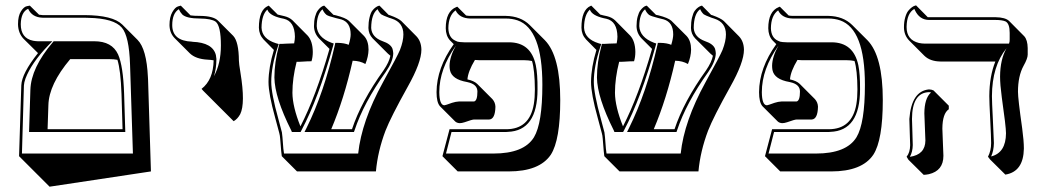

<svg xmlns="http://www.w3.org/2000/svg" viewBox="-20 -580 3877 713"><path d="M240.7 -360.4Q161.6 -266.6 159.7 -189.5L156.7 -100.1H435.1L431.2 -231Q428.2 -319.3 416 -357.9Q402.8 -360.4 386.7 -360.4ZM50.8 0 59.1 -263.2Q61 -307.6 121.1 -382.8L66.9 -436.5Q47.4 -457.5 46.9 -490.2Q46.9 -521 57.9 -538.1Q68.8 -555.2 80.1 -557.1L90.8 -559.1L125 -525.4Q131.8 -524.4 138.2 -523.9H293.9Q398.9 -523.4 434.1 -488.8L490.7 -432.1Q524.4 -398.4 529.3 -293.5Q529.3 -288.6 529.8 -284.2L540.5 56.6L164.1 113.3L107.4 56.6ZM61.5 -9.8H473.6L462.9 -340.8Q459.5 -445.3 432.6 -477.1Q403.3 -511.7 309.6 -513.7Q301.8 -513.7 293.9 -514.2H138.2Q98.6 -515.6 84.5 -547.4Q58.1 -535.6 57.1 -490.2Q57.1 -438 103 -428.7Q111.3 -427.2 120.1 -426.8H174.3L158.2 -410.2Q96.2 -345.2 74.7 -288.6Q69.3 -273.4 68.8 -262.7ZM176.3 -423.3 179.2 -426.8H330.1Q396 -426.8 418.5 -377.9Q437.5 -335.4 440.9 -231.4L445.3 -89.8H87.9L92.8 -246.1Q95.2 -328.1 176.3 -423.3Z M734.4 -243.2 728.5 -250Q772 -283.7 773.4 -356Q762.7 -357.9 751 -358.4Q706.5 -360.8 684.6 -382.3L627.9 -439Q609.9 -458 609.4 -486.8Q609.4 -516.6 619.9 -534.9Q630.4 -553.2 641.1 -556.2L651.4 -559.1L687.5 -522.9Q699.7 -521 722.7 -521Q772.5 -520.5 789.6 -503.4L846.2 -446.8Q866.7 -424.8 867.2 -354.5Q867.2 -344.7 873 -309.6Q891.6 -195.8 872.1 -156.2Q862.3 -138.2 847.7 -129.9L791 -186.5ZM774.4 -296.9Q800.3 -343.8 800.3 -411.1Q800.3 -483.9 780.8 -499.5Q765.1 -510.7 722.7 -511.2Q673.3 -511.2 657.2 -525.9Q648.9 -534.7 644 -545.9Q619.6 -530.3 619.6 -486.8Q619.6 -428.2 692.9 -425.3Q694.3 -425.3 694.8 -424.8Q770 -421.9 781.7 -375.5Q783.2 -368.2 783.7 -360.8Q783.2 -323.2 774.4 -296.9Z M1544.9 -395.5Q1544.9 -348.1 1494.1 -257.8Q1431.2 -145 1411.6 -94.7Q1382.8 -18.6 1376 56.6H1083L1026.4 0Q1024.9 -6.8 1020.5 -64.5Q1019.5 -77.6 1017.1 -85.9Q1011.7 -106.4 1002 -142.1Q977.1 -231.4 977.1 -275.9Q977.5 -330.1 997.1 -394.5L958.5 -433.6Q941.9 -451.7 941.4 -477.1Q941.4 -543.5 975.6 -558.1Q975.6 -558.1 978 -559.1L1011.2 -525.9Q1021.5 -522.9 1036.1 -520Q1054.2 -515.6 1065.9 -504.9L1122.1 -448.2Q1141.1 -427.7 1141.6 -387.2Q1141.6 -367.7 1136.7 -352.5Q1121.6 -352.5 1102.5 -351.1Q1088.9 -350.1 1081.5 -350.6Q1065.9 -289.6 1065.9 -235.4Q1066.4 -183.6 1095.7 -110.8Q1153.8 -223.6 1203.6 -398.4L1165 -437Q1146.5 -456.5 1146 -482.9Q1146 -502.9 1150.1 -518.1Q1154.3 -533.2 1159.7 -540.5Q1165 -547.9 1170.7 -552.5Q1176.3 -557.1 1180.2 -558.1L1184.1 -559.1L1218.3 -524.9Q1219.2 -524.9 1221.2 -524.4Q1226.1 -523.4 1228 -522.9Q1263.7 -513.7 1275.4 -502.9L1332 -446.3Q1348.6 -428.2 1348.6 -395.5Q1348.1 -369.6 1336.9 -342.3Q1316.9 -354 1289.6 -354.5Q1257.8 -212.9 1210 -100.1H1287.1Q1321.3 -203.1 1404.3 -318.8Q1425.3 -349.6 1429.7 -373Q1424.3 -377 1420.4 -380.9L1363.8 -437.5Q1348.6 -453.6 1348.1 -476.1Q1348.1 -498 1352.3 -515.1Q1356.4 -532.2 1362.3 -540Q1368.2 -547.9 1374.8 -552.5Q1381.3 -557.1 1385.3 -558.1L1389.2 -559.1L1422.9 -524.9Q1427.2 -523.4 1429.2 -522.9Q1459 -512.2 1470.2 -502L1526.4 -445.3Q1544.4 -426.3 1544.9 -395.5ZM1478 -452.1Q1478 -497.1 1435.1 -510.7Q1433.6 -511.2 1430.7 -512.2Q1427.2 -513.2 1425.8 -513.7Q1399.9 -523.4 1395.5 -526.9Q1386.7 -535.2 1382.3 -545.9Q1358.9 -528.8 1358.4 -476.1Q1360.4 -441.9 1400.4 -427.2Q1430.7 -417 1437.5 -398.9Q1439.9 -390.6 1440.4 -381.8Q1439.5 -351.6 1412.6 -313Q1330.1 -197.3 1296.9 -96.7L1294.4 -89.8H1110.8L1118.2 -104.5Q1183.6 -236.3 1223.6 -413.1L1225.1 -420.9H1233.4Q1259.3 -420.4 1274.9 -413.6Q1282.2 -438 1282.2 -452.1Q1282.2 -497.1 1247.6 -507.8Q1243.7 -509.3 1226.1 -513.2Q1199.2 -520 1192.4 -524.9Q1182.6 -533.2 1177.7 -545.4Q1156.7 -528.3 1156.2 -482.9Q1158.2 -441.4 1210.4 -421.4L1219.2 -418.5L1216.8 -409.2Q1162.6 -214.4 1099.1 -95.2L1096.2 -89.8H1064L1061.5 -95.7Q1000 -218.3 999 -292Q999 -348.1 1015.6 -409.7L1017.6 -417H1025.4Q1032.7 -417 1044.9 -418Q1061 -418.9 1072.3 -418.9Q1075.2 -433.6 1075.2 -443.8Q1074.2 -501 1034.2 -510.3Q987.8 -519 975.6 -538.6Q973.6 -542 972.7 -544.4Q951.7 -524.9 951.2 -477.1Q953.1 -435.5 1004.9 -419.4L1015.1 -416.5L1011.7 -406.7Q987.3 -333 987.3 -275.9Q987.3 -232.9 1013.7 -138.2Q1022 -108.4 1026.9 -88.4Q1028.3 -82.5 1032.2 -28.3Q1033.2 -18.1 1034.7 -9.8H1310.1Q1322.8 -129.9 1401.9 -273.9Q1456.5 -373 1465.3 -394.5Q1478 -427.2 1478 -452.1Z M1710.9 -522.5Q1718.8 -521 1726.1 -521H1858.4Q1913.6 -520 1946.8 -487.3L2003.4 -430.7Q2060.5 -372.1 2060.5 -208.5Q2060.5 -59.6 2025.4 -5.4Q1983.4 56.6 1868.7 56.6H1679.7L1623 0L1649.4 -100.1H1859.4Q1946.8 -100.1 1962.4 -193.4Q1966.3 -217.8 1966.3 -248Q1965.8 -319.8 1955.6 -353.5Q1941.9 -356.4 1926.8 -356.4H1760.7Q1751.5 -356.4 1743.7 -357.4Q1718.3 -315.4 1715.8 -285.2Q1740.2 -279.8 1752 -268.6L1808.6 -211.9Q1819.3 -199.7 1819.8 -183.6Q1818.8 -137.7 1796.9 -136.2H1795.9H1794.9H1793.9H1793.5H1792.5H1791.5H1790.5H1789.6H1787.6H1786.6H1785.6H1784.7H1784.2H1783.2H1782.2H1781.2H1780.3H1779.3H1778.3H1777.3H1776.4H1774.9H1773.9H1772.9H1772H1771H1770H1769H1768.1H1767.1H1766.1H1765.1H1764.2H1763.2H1762.2H1760.7H1759.8H1758.8H1757.8H1756.8H1755.9H1754.9H1753.9H1752.9H1752H1751H1750H1740.7Q1733.4 -136.2 1705.1 -126Q1694.8 -122.6 1686.5 -122.6Q1676.3 -123.5 1670.4 -128.9L1613.8 -185.5Q1601.1 -199.7 1601.1 -237.8Q1601.6 -327.6 1665 -416L1650.9 -430.2Q1635.7 -446.8 1635.3 -475.1Q1635.3 -538.1 1674.3 -553.7Q1674.3 -553.7 1678.2 -555.2ZM1672.9 -410.2Q1611.3 -323.7 1611.3 -237.8Q1611.8 -189 1630.4 -189Q1633.3 -189 1658.7 -198.2Q1672.4 -202.6 1684.1 -203.1H1740.2Q1752.9 -205.6 1752.9 -240.2Q1752.9 -267.1 1716.3 -274.9Q1714.8 -275.4 1714.4 -275.4Q1657.7 -285.2 1650.9 -319.8Q1649.4 -327.6 1649.4 -335.9Q1649.9 -369.1 1672.9 -410.2ZM1679.2 -425.3 1688.5 -423.8Q1696.8 -422.9 1704.1 -422.9H1870.1Q1951.7 -422.9 1969.7 -337.9Q1976.6 -304.7 1976.1 -248Q1976.1 -94.2 1865.7 -90.3Q1861.8 -90.3 1859.4 -89.8H1656.7L1636.2 -9.8H1812Q1925.8 -9.8 1962.9 -70.3Q1994.1 -122.1 1994.1 -265.1Q1994.1 -472.2 1901.9 -504.4Q1881.8 -511.2 1858.4 -511.2H1726.1Q1686 -512.2 1671.9 -541.5Q1645.5 -522.5 1645 -475.1Q1646 -439.9 1671.4 -428.7Z M2742.7 -395.5Q2742.7 -348.1 2691.9 -257.8Q2628.9 -145 2609.4 -94.7Q2580.6 -18.6 2573.7 56.6H2280.8L2224.1 0Q2222.7 -6.8 2218.3 -64.5Q2217.3 -77.6 2214.8 -85.9Q2209.5 -106.4 2199.7 -142.1Q2174.8 -231.4 2174.8 -275.9Q2175.3 -330.1 2194.8 -394.5L2156.2 -433.6Q2139.6 -451.7 2139.2 -477.1Q2139.2 -543.5 2173.3 -558.1Q2173.3 -558.1 2175.8 -559.1L2209 -525.9Q2219.2 -522.9 2233.9 -520Q2252 -515.6 2263.7 -504.9L2319.8 -448.2Q2338.9 -427.7 2339.4 -387.2Q2339.4 -367.7 2334.5 -352.5Q2319.3 -352.5 2300.3 -351.1Q2286.6 -350.1 2279.3 -350.6Q2263.7 -289.6 2263.7 -235.4Q2264.2 -183.6 2293.5 -110.8Q2351.6 -223.6 2401.4 -398.4L2362.8 -437Q2344.2 -456.5 2343.8 -482.9Q2343.8 -502.9 2347.9 -518.1Q2352.1 -533.2 2357.4 -540.5Q2362.8 -547.9 2368.4 -552.5Q2374 -557.1 2377.9 -558.1L2381.8 -559.1L2416 -524.9Q2417 -524.9 2418.9 -524.4Q2423.8 -523.4 2425.8 -522.9Q2461.4 -513.7 2473.1 -502.9L2529.8 -446.3Q2546.4 -428.2 2546.4 -395.5Q2545.9 -369.6 2534.7 -342.3Q2514.6 -354 2487.3 -354.5Q2455.6 -212.9 2407.7 -100.1H2484.9Q2519 -203.1 2602.1 -318.8Q2623 -349.6 2627.4 -373Q2622.1 -377 2618.2 -380.9L2561.5 -437.5Q2546.4 -453.6 2545.9 -476.1Q2545.9 -498 2550 -515.1Q2554.2 -532.2 2560.1 -540Q2565.9 -547.9 2572.5 -552.5Q2579.1 -557.1 2583 -558.1L2586.9 -559.1L2620.6 -524.9Q2625 -523.4 2627 -522.9Q2656.7 -512.2 2668 -502L2724.1 -445.3Q2742.2 -426.3 2742.7 -395.5ZM2675.8 -452.1Q2675.8 -497.1 2632.8 -510.7Q2631.3 -511.2 2628.4 -512.2Q2625 -513.2 2623.5 -513.7Q2597.7 -523.4 2593.3 -526.9Q2584.5 -535.2 2580.1 -545.9Q2556.6 -528.8 2556.2 -476.1Q2558.1 -441.9 2598.1 -427.2Q2628.4 -417 2635.3 -398.9Q2637.7 -390.6 2638.2 -381.8Q2637.2 -351.6 2610.4 -313Q2527.8 -197.3 2494.6 -96.7L2492.2 -89.8H2308.6L2315.9 -104.5Q2381.3 -236.3 2421.4 -413.1L2422.9 -420.9H2431.2Q2457 -420.4 2472.7 -413.6Q2480 -438 2480 -452.1Q2480 -497.1 2445.3 -507.8Q2441.4 -509.3 2423.8 -513.2Q2397 -520 2390.1 -524.9Q2380.4 -533.2 2375.5 -545.4Q2354.5 -528.3 2354 -482.9Q2356 -441.4 2408.2 -421.4L2417 -418.5L2414.6 -409.2Q2360.4 -214.4 2296.9 -95.2L2293.9 -89.8H2261.7L2259.3 -95.7Q2197.8 -218.3 2196.8 -292Q2196.8 -348.1 2213.4 -409.7L2215.3 -417H2223.1Q2230.5 -417 2242.7 -418Q2258.8 -418.9 2270 -418.9Q2272.9 -433.6 2272.9 -443.8Q2272 -501 2231.9 -510.3Q2185.5 -519 2173.3 -538.6Q2171.4 -542 2170.4 -544.4Q2149.4 -524.9 2148.9 -477.1Q2150.9 -435.5 2202.6 -419.4L2212.9 -416.5L2209.5 -406.7Q2185.1 -333 2185.1 -275.9Q2185.1 -232.9 2211.4 -138.2Q2219.7 -108.4 2224.6 -88.4Q2226.1 -82.5 2230 -28.3Q2231 -18.1 2232.4 -9.8H2507.8Q2520.5 -129.9 2599.6 -273.9Q2654.3 -373 2663.1 -394.5Q2675.8 -427.2 2675.8 -452.1Z M2908.7 -522.5Q2916.5 -521 2923.8 -521H3056.2Q3111.3 -520 3144.5 -487.3L3201.2 -430.7Q3258.3 -372.1 3258.3 -208.5Q3258.3 -59.6 3223.1 -5.4Q3181.2 56.6 3066.4 56.6H2877.4L2820.8 0L2847.2 -100.1H3057.1Q3144.5 -100.1 3160.2 -193.4Q3164.1 -217.8 3164.1 -248Q3163.6 -319.8 3153.3 -353.5Q3139.6 -356.4 3124.5 -356.4H2958.5Q2949.2 -356.4 2941.4 -357.4Q2916 -315.4 2913.6 -285.2Q2938 -279.8 2949.7 -268.6L3006.3 -211.9Q3017.1 -199.7 3017.6 -183.6Q3016.6 -137.7 2994.6 -136.2H2993.7H2992.7H2991.7H2991.2H2990.2H2989.3H2988.3H2987.3H2985.4H2984.4H2983.4H2982.4H2981.9H2981H2980H2979H2978H2977.1H2976.1H2975.1H2974.1H2972.7H2971.7H2970.7H2969.7H2968.8H2967.8H2966.8H2965.8H2964.8H2963.9H2962.9H2961.9H2960.9H2960H2958.5H2957.5H2956.5H2955.6H2954.6H2953.6H2952.6H2951.7H2950.7H2949.7H2948.7H2947.8H2938.5Q2931.2 -136.2 2902.8 -126Q2892.6 -122.6 2884.3 -122.6Q2874 -123.5 2868.2 -128.9L2811.5 -185.5Q2798.8 -199.7 2798.8 -237.8Q2799.3 -327.6 2862.8 -416L2848.6 -430.2Q2833.5 -446.8 2833 -475.1Q2833 -538.1 2872.1 -553.7Q2872.1 -553.7 2876 -555.2ZM2870.6 -410.2Q2809.1 -323.7 2809.1 -237.8Q2809.6 -189 2828.1 -189Q2831.1 -189 2856.4 -198.2Q2870.1 -202.6 2881.8 -203.1H2938Q2950.7 -205.6 2950.7 -240.2Q2950.7 -267.1 2914.1 -274.9Q2912.6 -275.4 2912.1 -275.4Q2855.5 -285.2 2848.6 -319.8Q2847.2 -327.6 2847.2 -335.9Q2847.7 -369.1 2870.6 -410.2ZM2877 -425.3 2886.2 -423.8Q2894.5 -422.9 2901.9 -422.9H3067.9Q3149.4 -422.9 3167.5 -337.9Q3174.3 -304.7 3173.8 -248Q3173.8 -94.2 3063.5 -90.3Q3059.6 -90.3 3057.1 -89.8H2854.5L2834 -9.8H3009.8Q3123.5 -9.8 3160.6 -70.3Q3191.9 -122.1 3191.9 -265.1Q3191.9 -472.2 3099.6 -504.4Q3079.6 -511.2 3056.2 -511.2H2923.8Q2883.8 -512.2 2869.6 -541.5Q2843.3 -522.5 2842.8 -475.1Q2843.8 -439.9 2869.1 -428.7Z M3479.5 -102.5Q3479.5 -93.3 3481.4 -52Q3483.4 -10.7 3483.4 -1.5Q3483.4 54.2 3429.2 66.9Q3419.9 68.8 3410.2 69.3L3353.5 13.2L3346.7 2Q3359.4 -13.2 3359.9 -41Q3359.9 -49.8 3358.4 -88.4Q3356.9 -128.4 3356.9 -138.2Q3364.7 -241.7 3429.7 -248Q3440.4 -247.6 3446.8 -244.1L3503.4 -187.5V-174.3Q3480 -158.7 3479.5 -102.5ZM3760.3 -239.3Q3760.3 -213.4 3775.9 -103.5Q3782.2 -57.1 3782.2 -28.3Q3780.8 57.6 3713.4 68.4L3656.7 12.2L3648.9 2Q3660.6 -20 3660.6 -48.8Q3660.6 -69.8 3657.2 -136.2Q3653.8 -202.1 3653.8 -223.1Q3654.3 -297.4 3676.3 -351.6H3472.2Q3434.1 -352.1 3412.6 -373L3356 -429.7Q3336.9 -449.7 3336.9 -479Q3336.9 -499.5 3341.6 -515.6Q3346.2 -531.7 3352.8 -539.8Q3359.4 -547.9 3366 -552.7Q3372.6 -557.6 3377 -558.6L3381.8 -560.1L3425.3 -516.1Q3428.2 -515.6 3430.7 -516.1H3676.8Q3713.4 -515.6 3727.5 -502L3783.7 -445.3Q3795.9 -431.6 3796.4 -401.4V-377.4Q3796.4 -362.8 3781.2 -335.9Q3760.3 -297.9 3760.3 -239.3ZM3727.1 -418Q3730 -426.3 3729.5 -434.1V-458Q3729.5 -492.7 3713.9 -500.5Q3701.2 -505.9 3676.8 -505.9H3430.7Q3394 -505.9 3377 -543.5Q3376 -545.9 3375.5 -546.9Q3347.7 -531.2 3346.7 -481Q3346.7 -479.5 3346.7 -479Q3346.7 -431.6 3392.6 -420.4Q3403.8 -418 3415.5 -418ZM3717.8 -400.9Q3664.1 -335 3663.6 -223.1Q3663.6 -202.6 3667 -137.7Q3670.4 -70.8 3670.9 -48.8Q3670.4 -20 3660.6 1Q3715.3 -12.7 3715.8 -85Q3715.8 -109.4 3700.2 -218.3Q3693.8 -266.1 3693.8 -295.9Q3694.3 -359.9 3717.8 -400.9ZM3412.6 -159.2Q3413.1 -214.4 3436.5 -235.8V-237.3Q3433.1 -237.8 3429.7 -237.8Q3367.2 -235.8 3366.7 -138.2Q3366.7 -128.9 3368.2 -89.6Q3369.6 -50.3 3369.6 -41Q3369.1 -16.1 3358.9 2.4Q3416 -5.9 3416.5 -58.1Q3416.5 -66.9 3414.6 -106.9Q3412.6 -148.9 3412.6 -159.2Z"/></svg>

Font: Linux Biolinum Shadow O
Style: Regular
Weight: 400
Designer: Philipp H. Poll
Foundry: Philipp H. Poll
Version: Version 1.0.4